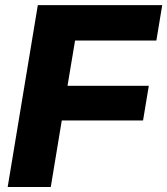

<svg xmlns="http://www.w3.org/2000/svg" viewBox="-20 -748 669 768"><path d="M10.7 0 131.3 -727.5H628.9L605.5 -585.9H280.3L250 -404.8H575.2L552.2 -266.1H227.1L183.1 0Z"/></svg>

Font: Inter 16pt ExtraBold
Style: Italic
Weight: 800
Italic angle: -9.3988°
Version: Version 4.001;git-66647c0bb